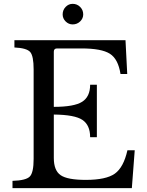

<svg xmlns="http://www.w3.org/2000/svg" viewBox="-20 -979 766 999"><path d="M260 -710V-423Q366 -423 407.5 -449.5Q449 -476 449 -538H484V-265H449Q449 -328 409 -355Q369 -382 260 -383V-157Q260 -92 295.5 -67.5Q331 -43 426 -43Q532 -43 577.5 -75.5Q623 -108 643 -197H681L666 0H45V-38Q115 -40 135 -60.5Q155 -81 155 -152V-618Q155 -688 137 -708.5Q119 -729 55 -732V-770H633L642 -594H607Q595 -672 551.5 -699.5Q508 -727 404 -727H277Q260 -727 260 -710ZM306 -904Q306 -927 321.5 -943Q337 -959 358 -959Q381 -959 397 -943Q413 -927 413 -904Q413 -883 397 -867.5Q381 -852 358 -852Q337 -852 321.5 -867.5Q306 -883 306 -904Z"/></svg>

Font: Libre Baskerville
Style: Regular
Weight: 400
Designer: Pablo Impallari, Rodrigo Fuenzalida
Foundry: Pablo Impallari, Rodrigo Fuenzalida
Version: Version 1.000